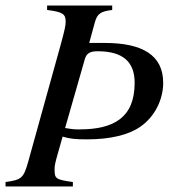

<svg xmlns="http://www.w3.org/2000/svg" viewBox="-20 -673 651 693"><path d="M302 -518 322 -591C331 -625 345 -632 385 -637V-653H150V-637C207 -630 217 -622 217 -595C217 -580 213 -563 200 -515L82 -90C65 -29 57 -24 0 -16V0H243V-16C180 -25 177 -28 177 -63C177 -75 179 -85 189 -120L206 -180C231 -172 253 -170 295 -170C377 -170 445 -186 487 -216C539 -252 569 -314 569 -374C569 -474 494 -518 358 -518ZM286 -459C292 -480 304 -488 332 -488C426 -488 466 -448 466 -374C466 -248 390 -206 267 -206C249 -206 245 -206 215 -211Z"/></svg>

Font: XITS
Style: Italic
Weight: 400
Italic angle: -16.33°
Designer: MicroPress Inc., with final additions and corrections provided by Coen Hoffman, Elsevier (retired)
Version: Version 1.107